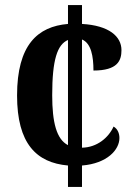

<svg xmlns="http://www.w3.org/2000/svg" viewBox="-20 -734 529 754"><path d="M247 -84V0H302V-84C401 -92 449 -146 449 -192C449 -210 442 -228 426 -237C406 -193 361 -155 302 -154V-579C338 -564 347 -513 347 -457C442 -457 457 -496 457 -537C457 -591 408 -634 302 -640V-714H247V-640C128 -630 47 -558 47 -359C47 -170 123 -95 247 -84ZM247 -577V-164C202 -187 185 -253 185 -360C185 -500 205 -559 247 -577Z"/></svg>

Font: Noto Serif Ethiopic Condensed
Style: Bold
Weight: 700
Width: 3
Designer: Monotype Design Team
Foundry: Monotype Imaging Inc.
Version: Version 2.102